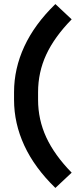

<svg xmlns="http://www.w3.org/2000/svg" viewBox="-20 -770 373 943"><path d="M49 -317Q49 -433 99.5 -542Q150 -651 252 -750L332 -675Q247 -588 207 -501.5Q167 -415 167 -317V-280Q167 -183 207 -96Q247 -9 332 78L252 153Q150 54 99.5 -55Q49 -164 49 -280Z"/></svg>

Font: Inria Sans
Style: Bold
Weight: 700
Designer: Black Foundry Team
Foundry: Black Foundry
Version: Version 1.2; ttfautohint (v1.8.3)